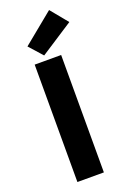

<svg xmlns="http://www.w3.org/2000/svg" viewBox="-169 -948 661 1002"><g transform="rotate(-20 161.5 -447.0)"><path d="M77 0V-652H224V0ZM140 -680 74 -754 245 -894 323 -799Z"/></g></svg>

Font: Giro Regular
Style: Bold
Weight: 700
Designer: Paul D. Hunt
Foundry: Adobe Systems Incorporated
Version: Version 1.000;PS 1.0;hotconv 1.0.88;makeotf.lib2.5.647800